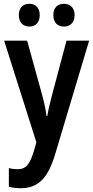

<svg xmlns="http://www.w3.org/2000/svg" viewBox="-20 -759 496 1019"><path d="M80 -679C80 -639 103 -618 136 -618C168 -618 191 -639 191 -679C191 -718 168 -739 136 -739C103 -739 80 -719 80 -679ZM263 -679C263 -639 286 -618 319 -618C352 -618 376 -639 376 -679C376 -718 352 -739 319 -739C287 -739 263 -719 263 -679ZM2 -543 173 -4 160 42C138 113 119 139 73 139C57 139 41 137 27 133V232C46 237 66 240 90 240C184 240 235 184 272 62L453 -543H333L256 -254C245 -212 236 -174 231 -143H227C223 -177 214 -217 204 -254L124 -543Z"/></svg>

Font: Noto Sans Khmer Condensed SemiBold
Style: Regular
Weight: 600
Width: 3
Designer: Danh Hong and the Monotype Design Team
Foundry: Monotype Imaging Inc.
Version: Version 2.004